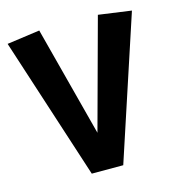

<svg xmlns="http://www.w3.org/2000/svg" viewBox="-98 -729 748 813"><g transform="rotate(-15 275.5 -322.5)"><path d="M548 -624 343 -1H205L3 -624L147 -644L273 -162L404 -644Z"/></g></svg>

Font: FiraGOUPP
Style: Bold
Weight: 700
Designer: bBox Type
Foundry: bBox Type GmbH
Version: Version 1.001